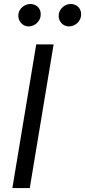

<svg xmlns="http://www.w3.org/2000/svg" viewBox="-20 -952 431 972"><path d="M251.4 -727.3H163.4L42.6 0H130.7ZM73.2 -880.7C68.5 -848 93 -818.2 124.3 -818.2C155.5 -818.2 181.1 -842.3 185.4 -869.3C191.1 -904.8 168.3 -931.8 132.8 -931.8C105.8 -931.8 77.4 -910.5 73.2 -880.7ZM277.7 -880.7C272 -846.6 297.6 -818.2 328.8 -818.2C360.1 -818.2 385.7 -842.3 389.9 -869.3C395.6 -904.8 372.9 -931.8 337.4 -931.8C310.4 -931.8 282.7 -910.5 277.7 -880.7Z"/></svg>

Font: Margiela Sans
Style: Italic
Weight: 400
Italic angle: -9.39999°
Designer: Stefan Endress, Andreas Faust
Version: Version 1.100;FEAKit 1.0